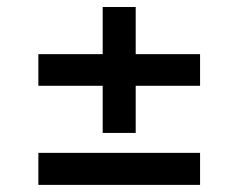

<svg xmlns="http://www.w3.org/2000/svg" viewBox="-20 -556 676 545"><path d="M88.9 -122.1H547.9V-31.2H88.9ZM88.9 -402.3H271.5V-536.1H365.2V-402.3H547.9V-312.5H365.2V-178.7H271.5V-312.5H88.9Z"/></svg>

Font: Pretendard JP Medium
Style: Regular
Weight: 500
Designer: Base glyphs from Inter by Rasmus Andersson; Hangeul glyphs from Noto Sans CJK(Source Han Sans) by Jang Soo-young and Kan
Foundry: Kil Hyung-jin
Version: Version 1.309